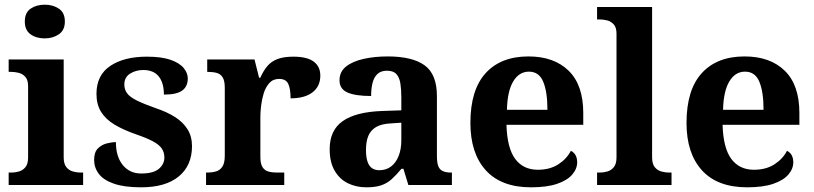

<svg xmlns="http://www.w3.org/2000/svg" viewBox="-20 -790 3476 820"><path d="M17 0V-53H29Q44 -53 60.5 -57.5Q77 -62 88.5 -75.9Q100 -89.8 100 -117.7V-422Q100 -448.9 88 -462Q76 -475 59.5 -479Q43 -483 29 -483H17V-536H252V-118Q252 -90 263.5 -76Q275 -62 292 -57.5Q309 -53 323 -53H335V0ZM171.1 -626Q135 -626 110.5 -643.5Q86 -661 86 -698Q86 -736 110.7 -753Q135.5 -770 171.5 -770Q206 -770 231.5 -753Q257 -736 257 -698Q257 -661 231.4 -643.5Q205.8 -626 171.1 -626Z M583 10Q511 10 466.5 -5.5Q422 -21 402 -47.5Q382 -74 382 -107Q382 -140 398 -156Q414 -172 436 -177.5Q458 -183 475 -183Q475 -121 504.5 -85Q534 -49 583 -49Q635 -49 658.5 -69Q682 -89 682 -117Q682 -139 671 -155.5Q660 -172 633 -186.5Q606 -201 559 -217Q505 -236 468 -258.5Q431 -281 411.5 -312.5Q392 -344 392 -389Q392 -469 451 -508.5Q510 -548 607 -548Q670 -548 708.5 -534.5Q747 -521 764.5 -499.5Q782 -478 782 -455Q782 -421 758.5 -403.5Q735 -386 680 -386Q680 -436 658 -463.5Q636 -491 592 -491Q560 -491 535.5 -475.5Q511 -460 511 -429Q511 -408 522.5 -392Q534 -376 564 -361Q594 -346 648 -327Q693 -312 727 -290.5Q761 -269 780.5 -238.5Q800 -208 800 -166Q800 -83 743.5 -36.5Q687 10 583 10Z M860 0V-53H863Q886 -53 902.9 -58Q919.9 -63 929.9 -78.5Q940 -94 940 -125V-415Q940 -445 931 -459.5Q922 -474 906 -478.5Q890 -483 868 -483H865V-536H1067L1086.5 -458H1091.7Q1105 -488 1122 -508Q1139 -528 1165.5 -538Q1192 -548 1233 -548Q1291.6 -548 1319.8 -526.9Q1348 -505.8 1348 -467Q1348 -421 1314.5 -395.5Q1281 -370 1221 -370Q1221 -411 1211 -432Q1201 -453 1172 -453Q1146 -453 1130 -435Q1114 -417 1106 -390.5Q1098 -364 1095 -337Q1092 -310 1092 -293V-120Q1092 -91 1101 -76.5Q1110 -62 1126 -57.5Q1142 -53 1162 -53H1194V0Z M1545 10Q1501 10 1465.5 -7.5Q1430 -25 1409 -61.4Q1388 -97.7 1388 -153Q1388 -234 1444 -273Q1500 -312 1612 -316L1694 -318.8V-374Q1694 -407.6 1690 -433.3Q1686 -459 1673 -473.5Q1660 -488 1632.5 -488Q1607 -488 1592 -474Q1577 -460 1571 -435.5Q1565 -411 1565 -380Q1498 -380 1464 -395Q1430 -410 1430 -447Q1430 -483.8 1458 -505.9Q1486 -528 1532.9 -538.5Q1579.8 -549 1635.8 -549Q1741 -549 1793.5 -511Q1846 -473 1846 -379.4V-124.1Q1846 -96.6 1851.5 -81.3Q1857 -66 1870.7 -59.5Q1884.4 -53 1906 -53H1910V0H1724L1703 -69H1694.4Q1672 -42 1652.5 -24.5Q1633 -7 1608 1.5Q1583 10 1545 10ZM1599.8 -63Q1629 -63 1649.8 -78.7Q1670.7 -94.3 1682.3 -123.3Q1694 -152.3 1694 -191V-266L1649 -263Q1609 -261 1585.9 -247.3Q1562.9 -233.5 1552.9 -209.3Q1543 -185.1 1543 -149.4Q1543 -121 1549 -101.5Q1555 -82 1567.8 -72.5Q1580.6 -63 1599.8 -63Z M2248 10Q2121 10 2055 -62.5Q1989 -135 1989 -265Q1989 -406 2054 -477.5Q2119 -549 2237 -549Q2346 -549 2408.5 -488Q2471 -427 2471 -308V-257H2143Q2146 -157 2180.5 -111Q2215 -65 2277 -65Q2329 -65 2365 -88.5Q2401 -112 2418 -146Q2432 -139 2438.5 -126.5Q2445 -114 2445 -97Q2445 -69 2424 -44.5Q2403 -20 2359.5 -5Q2316 10 2248 10ZM2318 -321Q2318 -398 2300 -441Q2282 -484 2239 -484Q2197 -484 2172 -442.5Q2147 -401 2145 -321Z M2530 0V-53H2542Q2557 -53 2573.5 -57.5Q2590 -62 2601.5 -76Q2613 -90 2613 -118V-646Q2613 -673 2601 -686Q2589 -699 2572.5 -703Q2556 -707 2542 -707H2530V-760H2765V-118Q2765 -90 2776.5 -76Q2788 -62 2805 -57.5Q2822 -53 2836 -53H2848V0Z M3171 10Q3044 10 2978 -62.5Q2912 -135 2912 -265Q2912 -406 2977 -477.5Q3042 -549 3160 -549Q3269 -549 3331.5 -488Q3394 -427 3394 -308V-257H3066Q3069 -157 3103.5 -111Q3138 -65 3200 -65Q3252 -65 3288 -88.5Q3324 -112 3341 -146Q3355 -139 3361.5 -126.5Q3368 -114 3368 -97Q3368 -69 3347 -44.5Q3326 -20 3282.5 -5Q3239 10 3171 10ZM3241 -321Q3241 -398 3223 -441Q3205 -484 3162 -484Q3120 -484 3095 -442.5Q3070 -401 3068 -321Z"/></svg>

Font: Noto Serif Gujarati
Style: Regular
Weight: 400
Designer: Universal Thirst, Indian Type Foundry and the Monotype Design Team
Foundry: Monotype Imaging Inc.
Version: Version 2.102